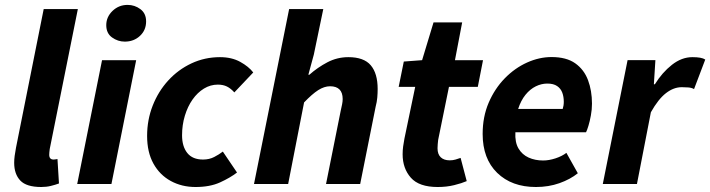

<svg xmlns="http://www.w3.org/2000/svg" viewBox="-20 -737 2845 769"><path d="M145.3 12Q85.8 12 61.3 -13.9Q36.8 -39.8 36.8 -85Q36.8 -98.2 38.7 -112.6Q40.6 -127 44.1 -145.6L155 -700.6H291.8L179.2 -140.3Q178.2 -131.6 177.7 -127Q177.2 -122.5 177.2 -117Q177.2 -98 194.5 -98Q197.5 -98 200.8 -98.5Q204.2 -99 210.2 -100L216.2 -2.2Q201.8 3.2 183.8 7.6Q165.9 12 145.3 12Z M289.2 0 388.7 -496H525.4L426.3 0ZM479.7 -570.3Q452.1 -570.3 428.8 -587Q405.6 -603.6 405.6 -636.2Q405.6 -669.1 430.7 -693.3Q455.8 -717.4 491 -717.4Q519.5 -717.4 542.3 -700.4Q565.2 -683.3 565.2 -651.2Q565.2 -616.2 540.6 -593.3Q516 -570.3 479.7 -570.3Z M763.2 12Q708.1 12 664 -12.1Q619.9 -36.1 594.5 -81.8Q569.2 -127.5 569.2 -192.5Q569.2 -256.9 591.6 -314Q614 -371.1 653.8 -414.6Q693.6 -458.2 746.9 -483.2Q800.2 -508.1 861.1 -508.1Q908 -508.1 942 -489.3Q976.1 -470.5 994.3 -446.8L918.6 -366.9Q904.5 -382.7 889.1 -390.4Q873.6 -398.1 852.5 -398.1Q822.8 -398.1 796.8 -382.2Q770.9 -366.3 751.2 -338.4Q731.6 -310.5 720.4 -273.5Q709.2 -236.5 709.2 -195.2Q709.2 -150.3 730.2 -124.2Q751.2 -98 793.2 -98Q818.3 -98 837.9 -108.2Q857.5 -118.3 872.5 -129.9L929.3 -46Q902 -25 861.5 -6.5Q820.9 12 763.2 12Z M997.3 0 1138 -700.6H1274.8L1236.9 -518.2L1215 -437.6H1219Q1252.2 -467 1291.4 -487.6Q1330.6 -508.1 1375.3 -508.1Q1437.3 -508.1 1464.9 -475.6Q1492.6 -443.1 1492.6 -380.6Q1492.6 -364.2 1491.1 -346.4Q1489.6 -328.5 1484.6 -310L1422.6 0H1285.8L1344.5 -292.8Q1347.9 -308.4 1350.2 -319.3Q1352.5 -330.3 1352.5 -340.3Q1352.5 -365.9 1339.7 -378.7Q1327 -391.5 1302.1 -391.5Q1278.9 -391.5 1254.5 -376Q1230.1 -360.4 1197.9 -326.7L1134.1 0Z M1733 12Q1658.4 12 1625.5 -25.3Q1592.6 -62.6 1592.6 -119.2Q1592.6 -135.3 1594.7 -150.7Q1596.8 -166.1 1599.8 -181.7L1643 -389.2H1576.8L1597.3 -490.5L1670.6 -496L1716.4 -647.4H1831.1L1802.2 -496H1914.6L1893.7 -389.2H1778.2L1734.9 -176.6Q1733.9 -167.6 1733.2 -159.6Q1732.4 -151.7 1732.4 -143.2Q1732.4 -119 1745.4 -106.9Q1758.3 -94.8 1781.3 -94.8Q1793.6 -94.8 1804.5 -98Q1815.4 -101.2 1824.8 -104.6L1849.3 -11.6Q1829.6 -3 1799.2 4.5Q1768.9 12 1733 12Z M2126.5 12Q2029.6 12 1971.3 -44.7Q1913.1 -101.4 1913.1 -200.5Q1913.1 -269.5 1937.4 -326Q1961.8 -382.5 2001.9 -423.5Q2042 -464.5 2090.9 -486.5Q2139.8 -508.5 2188.9 -508.5Q2248.6 -508.5 2284 -483.4Q2319.4 -458.2 2335.2 -415.9Q2351 -373.6 2351 -322Q2351 -298.3 2346.6 -274.6Q2342.3 -251 2336.7 -232.8Q2331.2 -214.7 2327.2 -207.3H2044.2Q2042 -167.2 2056.6 -142.4Q2071.3 -117.6 2097.2 -105.9Q2123.1 -94.2 2155.2 -94.2Q2178.8 -94.2 2205 -102.8Q2231.2 -111.5 2248.5 -124.8L2294.3 -43.1Q2263.8 -18.6 2220.5 -3.3Q2177.3 12 2126.5 12ZM2055.3 -300.7H2233.7Q2235.7 -307 2236.9 -314.1Q2238.1 -321.2 2238.1 -329.6Q2238.1 -349.6 2232 -366Q2225.9 -382.4 2211.4 -392.3Q2197 -402.3 2172 -402.3Q2148.6 -402.3 2125.9 -391.2Q2103.1 -380 2084.7 -357.4Q2066.3 -334.7 2055.3 -300.7Z M2394.3 0 2493.6 -496.1H2605L2598.9 -399.5H2602.9Q2632 -446.5 2671.1 -477.3Q2710.2 -508.1 2752.9 -508.1Q2771.7 -508.1 2784.5 -505.8Q2797.2 -503.5 2804.7 -498.5L2759.8 -380.2Q2750.5 -385.7 2736.7 -386.8Q2723 -387.8 2710.6 -387.8Q2678.2 -387.8 2647.4 -364Q2616.6 -340.2 2586.9 -287.4L2531.1 0Z"/></svg>

Font: Source Sans Variable
Style: Italic
Weight: 200
Italic angle: -11°
Designer: Paul D. Hunt
Foundry: Adobe Systems Incorporated
Version: Version 3.006;hotconv 1.0.111;makeotfexe 2.5.65597